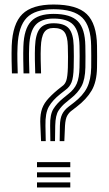

<svg xmlns="http://www.w3.org/2000/svg" viewBox="-20 -830 481 850"><path d="M244.2 -205.2 245.2 -273.8Q246 -305.8 255.1 -324.2Q264.2 -342.8 284 -358L306.8 -375.5Q347.5 -406.8 365 -441.5Q382.5 -476.2 383.8 -531.2Q384.2 -556.2 384 -582.9Q383.8 -609.5 383.5 -627.5Q382.2 -714.2 344.2 -751.8Q306.2 -789.2 217.2 -789.2Q135.2 -789.2 98.4 -751.4Q61.5 -713.5 57.8 -626.2Q56.2 -592.5 57 -561.2Q57.8 -530 58.5 -505.2H32.8Q32 -527.8 31.4 -561Q30.8 -594.2 31.8 -627.2Q35.8 -725 78.9 -767.5Q122 -810 217.2 -810Q320.2 -810 364.1 -767.6Q408 -725.2 409.5 -627.5Q409.8 -601.5 409.9 -577.5Q410 -553.5 409.5 -531.2Q408.5 -467.8 385.6 -429Q362.8 -390.2 318.8 -356.8L296 -339.2Q285.8 -331.8 277.8 -318.2Q269.8 -304.8 267.8 -273.8L264.8 -205.2ZM203 -205.2 202 -273.8Q201 -323 216.4 -347.8Q231.8 -372.5 259.5 -395.2L282 -413.5Q308.5 -433.8 319.8 -459.8Q331 -485.8 332 -531.2Q332.8 -560.2 332.6 -581.8Q332.5 -603.2 332 -627.5Q330.5 -692.2 304.6 -720Q278.8 -747.8 217.2 -747.8Q162.2 -747.8 137.1 -719.2Q112 -690.8 109.2 -625.2Q107.8 -591.5 108.5 -561.6Q109.2 -531.8 110 -505.2H84.2Q83.5 -535 83 -565Q82.5 -595 83.5 -625.2Q86.2 -702 117.4 -735.2Q148.5 -768.5 217.2 -768.5Q292.5 -768.5 324.5 -735.9Q356.5 -703.2 357.8 -627.5Q358.2 -604.5 358.4 -581.2Q358.5 -558 358 -531.2Q356.8 -478.2 340.9 -448.5Q325 -418.8 294.2 -394.8L271.8 -376.2Q253.8 -362 239.6 -341.2Q225.5 -320.5 224.5 -273.8L223.5 -205.2ZM161.8 -205.2 158.8 -273.8Q156.5 -311.5 162.8 -337.2Q169 -363 186.5 -384.8Q204 -406.5 235.2 -432.5L255.8 -448.8Q268 -457 273.6 -473.9Q279.2 -490.8 280.5 -531.2Q281.2 -556.2 281.1 -579Q281 -601.8 280.2 -627.5Q279 -670 265.1 -688.1Q251.2 -706.2 217.2 -706.2Q188.2 -706.2 175.4 -686.4Q162.5 -666.5 160.8 -621.8Q159.5 -594.5 160.2 -562.8Q161 -531 161.8 -505.2H136Q134.8 -537 134.4 -565.8Q134 -594.5 135 -622.8Q137.2 -678.8 156.1 -702.9Q175 -727 217.2 -727Q265 -727 284.9 -704Q304.8 -681 306.2 -627.5Q306.8 -604 306.9 -581Q307 -558 306.2 -531.2Q305.2 -487.5 296.9 -466.1Q288.5 -444.8 270 -431.8L247.5 -414.2Q212.8 -386.8 196.4 -358.1Q180 -329.5 181.2 -273.8L182.5 -205.2ZM143.8 -89.8V-112.2H291.2V-89.8ZM143.8 -45V-67.2H291.2V-45ZM143.8 0V-22.5H291.2V0Z"/></svg>

Font: Big Shoulders Inline Display ExtraBold
Style: Regular
Weight: 800
Designer: Patric King
Foundry: XO Type Co
Version: Version 1.000